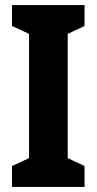

<svg xmlns="http://www.w3.org/2000/svg" viewBox="-20 -734 379 754"><path d="M312 0V-82L246 -113V-601L312 -632V-714H27V-632L94 -601V-113L27 -82V0Z"/></svg>

Font: Noto Sans Armenian ExtraCondensed ExtraBold
Style: Regular
Weight: 800
Width: 2
Designer: Monotype Design Team
Foundry: Monotype Imaging Inc.
Version: Version 2.008